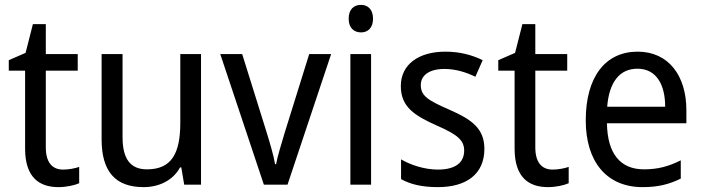

<svg xmlns="http://www.w3.org/2000/svg" viewBox="-20 -758 2883 788"><path d="M239 -62C194 -62 168 -92 168 -153V-468H299V-536H168V-659H115L85 -541L16 -511V-468H83V-148C83 -30 141 10 220 10C251 10 285 3 305 -6V-73C288 -67 262 -62 239 -62Z M805 -536H720V-255C720 -129 685 -63 583 -63C515 -63 483 -106 483 -195V-536H397V-186C397 -56 452 10 569 10C631 10 689 -16 719 -71H724L736 0H805Z M1063 0H1160L1339 -536H1249L1148 -212C1135 -168 1118 -113 1113 -84H1109C1103 -121 1086 -177 1073 -219L974 -536H884Z M1462 -738C1432 -738 1411 -720 1411 -681C1411 -644 1432 -625 1462 -625C1490 -625 1511 -644 1511 -681C1511 -719 1490 -738 1462 -738ZM1503 -536H1418V0H1503Z M1968 -147C1968 -231 1915 -268 1826 -307C1737 -346 1707 -364 1707 -409C1707 -449 1742 -475 1804 -475C1849 -475 1892 -462 1931 -443L1961 -511C1916 -533 1866 -546 1808 -546C1699 -546 1625 -494 1625 -405C1625 -319 1681 -284 1772 -243C1860 -205 1885 -181 1885 -140C1885 -92 1851 -62 1777 -62C1721 -62 1663 -82 1626 -104V-23C1663 -2 1711 10 1777 10C1895 10 1968 -44 1968 -147Z M2248 -62C2203 -62 2177 -92 2177 -153V-468H2308V-536H2177V-659H2124L2094 -541L2025 -511V-468H2092V-148C2092 -30 2150 10 2229 10C2260 10 2294 3 2314 -6V-73C2297 -67 2271 -62 2248 -62Z M2597 -546C2465 -546 2384 -443 2384 -264C2384 -94 2470 10 2617 10C2680 10 2725 -1 2774 -25V-100C2724 -75 2680 -63 2623 -63C2526 -63 2473 -127 2471 -252H2797V-306C2797 -447 2724 -546 2597 -546ZM2596 -476C2675 -476 2710 -409 2710 -320H2472C2480 -421 2523 -476 2596 -476Z"/></svg>

Font: Noto Sans Ethiopic SemiCondensed
Style: Regular
Weight: 400
Width: 4
Designer: Monotype Design Team
Foundry: Monotype Imaging Inc.
Version: Version 2.102